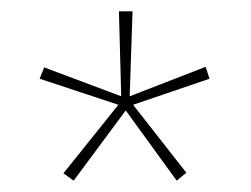

<svg xmlns="http://www.w3.org/2000/svg" viewBox="-20 -779 443 339"><path d="M214 -759H190L194 -609L58 -660L50 -640L189 -594L92 -473L110 -460L202 -584L292 -460L309 -474L215 -594L350 -640L343 -661L209 -609Z"/></svg>

Font: Noto Sans Thai Looped Condensed Thin
Style: Regular
Weight: 100
Width: 3
Designer: Sasikarn Vongin, Ben Mitchell
Foundry: The Fontpad Ltd
Version: Version 1.001